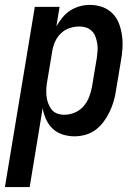

<svg xmlns="http://www.w3.org/2000/svg" viewBox="-52 -548 572 783"><path d="M-32 215 90 -520H191L178 -441Q189 -460 203 -477Q217 -494 235 -505.5Q253 -517 273.5 -522.5Q294 -528 314 -528Q341 -528 365 -519.5Q389 -511 406.5 -493.5Q424 -476 433 -452.5Q442 -429 445.5 -403.5Q449 -378 447.5 -351.5Q446 -325 441 -299L421 -179Q418 -157 411.5 -135Q405 -113 395 -92Q385 -71 371 -52Q357 -33 338.5 -19Q320 -5 297 1.5Q274 8 252 8Q227 8 203.5 0.5Q180 -7 163 -23Q146 -39 136 -61Q126 -83 122 -107L69 215ZM210 -80Q231 -80 252 -88.5Q273 -97 288 -114Q303 -131 311 -151.5Q319 -172 323 -193L343 -313Q345 -328 346 -342.5Q347 -357 344.5 -371Q342 -385 337.5 -398Q333 -411 323 -421Q313 -431 300 -435.5Q287 -440 272 -440Q252 -440 232 -433.5Q212 -427 196.5 -412Q181 -397 172.5 -378Q164 -359 161 -339L141 -219Q138 -204 137 -188Q136 -172 137.5 -157Q139 -142 144 -128Q149 -114 157.5 -102.5Q166 -91 180 -85.5Q194 -80 210 -80Z"/></svg>

Font: Iosevka Term Curly SmBd Obl
Style: Regular
Weight: 600
Italic angle: -9°
Designer: Belleve Invis
Foundry: Belleve Invis
Version: Version 32.3.0